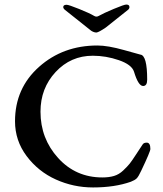

<svg xmlns="http://www.w3.org/2000/svg" viewBox="-20 -808 717 844"><path d="M273 -787Q282 -787 328 -768.5Q374 -750 394 -738Q404 -732 414 -738Q435 -750 480.5 -769Q526 -788 535 -788Q549 -788 549 -777Q549 -770 543 -765L445 -687Q414 -666 404 -665Q397 -665 390 -668Q383 -671 380 -673.5Q377 -676 363 -687L265 -765Q258 -771 258 -777Q258 -787 273 -787ZM408 -608Q454 -608 525 -588Q596 -568 597 -568Q627 -565 627 -458Q627 -430 609 -430Q588 -430 569 -493Q559 -524 502.5 -543.5Q446 -563 388 -563Q291 -563 224.5 -491.5Q158 -420 158 -317Q158 -199 235.5 -113.5Q313 -28 430 -28Q459 -28 481 -34.5Q503 -41 521.5 -58.5Q540 -76 550 -88.5Q560 -101 579 -130.5Q598 -160 607 -173Q612 -181 625 -181Q641 -181 641 -153Q641 -142 601 -58Q589 -32 581 -24Q573 -16 555 -9Q484 16 389 16Q303 16 225.5 -19Q148 -54 97 -122Q46 -190 46 -275Q46 -420 151.5 -514Q257 -608 408 -608Z"/></svg>

Font: EB Garamond 08
Style: Regular
Weight: 400
Version: Version 0.016 ; ttfautohint (v1.5)